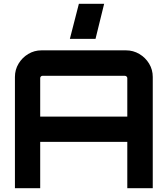

<svg xmlns="http://www.w3.org/2000/svg" viewBox="-20 -983 876 1003"><path d="M58 0V-581Q58 -619 77 -650.5Q96 -682 127.5 -701Q159 -720 197 -720H638Q676 -720 708 -701Q740 -682 759 -650.5Q778 -619 778 -581V0H645V-242H190V0H58ZM190 -374H645V-575Q645 -580 641 -583.5Q637 -587 632 -587H202Q197 -587 193.5 -583.5Q190 -580 190 -575V-374ZM345 -780 392 -963H524L479 -780Z"/></svg>

Font: Orbitron
Style: Bold
Weight: 700
Designer: Matt McInerney
Foundry: The League of Moveable Type
Version: Version 2.001